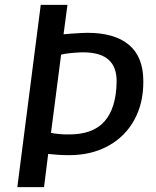

<svg xmlns="http://www.w3.org/2000/svg" viewBox="-20 -767 638 787"><path d="M51 0 147 -747H256.5L240.5 -626.5Q251 -627.5 270.5 -629Q290 -630.5 309.5 -631.5Q329 -632.5 338.5 -632.5Q450 -632.5 508.8 -583Q567.5 -533.5 567.5 -434Q568 -343.5 530.5 -275.5Q492.5 -206.5 423.2 -168.8Q354 -131 264.5 -131Q238.5 -131 216.8 -132.5Q195 -134 177.5 -136L160.5 0ZM264 -216Q362 -216 409 -270.2Q456 -324.5 458 -429.5Q459.5 -491 425.5 -521.8Q391.5 -552.5 320 -552.5Q313 -552.5 304 -552Q295 -551.5 285.5 -550.8Q276 -550 266.2 -549Q256.5 -548 247.2 -546.5Q238 -545 230.5 -543L189 -222.5Q201.5 -219.5 223.5 -217.5Q245.5 -215.5 264 -216Z"/></svg>

Font: Koeln Type Sans
Style: Italic
Weight: 400
Italic angle: -7.5°
Designer: Eben Sorkin
Foundry: Eben Sorkin
Version: Version 2.001